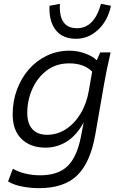

<svg xmlns="http://www.w3.org/2000/svg" viewBox="-20 -770 620 1000"><path d="M183 210Q140 210 95.5 201.5Q51 193 22 175L47 109Q77 126 114 134.5Q151 143 189 143Q281 143 330.5 96.5Q380 50 401 -56L416 -133Q379 -65 328 -33Q277 -1 217 -1Q139 -1 92.5 -46Q46 -91 46 -174Q46 -243 68.5 -303.5Q91 -364 131 -409.5Q171 -455 225 -480.5Q279 -506 342 -506Q384 -506 423.5 -491.5Q463 -477 484 -456L502 -497H556Q544 -445 535.5 -403.5Q527 -362 521 -326L476 -67Q450 78 381.5 144Q313 210 183 210ZM225 -68Q278 -68 323 -97Q368 -126 399.5 -178Q431 -230 443 -299L460 -397Q417 -440 341 -440Q272 -440 223 -402.5Q174 -365 148 -306Q122 -247 122 -182Q122 -127 148.5 -97.5Q175 -68 225 -68ZM506 -750 558 -740Q541 -661 490.5 -614.5Q440 -568 376 -568Q305 -568 269.5 -614.5Q234 -661 238 -740L292 -750Q285 -623 381 -623Q471 -623 506 -750Z"/></svg>

Font: Livvic
Style: Italic
Weight: 400
Italic angle: -10°
Designer: Jacques Le Bailly, Baron von Fonthausen
Version: Version 1.001; ttfautohint (v1.8.2)